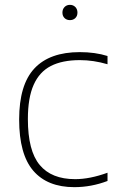

<svg xmlns="http://www.w3.org/2000/svg" viewBox="-20 -763 484 792"><path d="M59 -270Q59 -413.5 122 -480.8Q185 -548 309 -548Q372.5 -548 423.5 -532V-498Q365.5 -515 309.5 -515Q237 -515 189.8 -490.8Q142.5 -466.5 118.8 -413Q95 -359.5 95 -272Q95 -141 143.8 -82.5Q192.5 -24 290 -24Q350.5 -24 423.5 -50.5V-16.5Q356.5 9 286.5 9Q175.5 9 117.2 -58.8Q59 -126.5 59 -270ZM237.5 -711Q237.5 -725 246.2 -734Q255 -743 268.5 -743Q282 -743 290.8 -734Q299.5 -725 299.5 -711Q299.5 -697 290.8 -688.5Q282 -680 268.5 -680Q255 -680 246.2 -688.5Q237.5 -697 237.5 -711Z"/></svg>

Font: Encode Sans Semi Expanded Thin
Style: Regular
Weight: 250
Width: 6
Designer: Multiple Designers
Foundry: Impallari Type
Version: Version 2.000